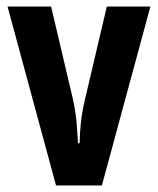

<svg xmlns="http://www.w3.org/2000/svg" viewBox="-20 -566 482 586"><path d="M151 0H291L439 -546H306L239 -261C226 -206 224 -166 223 -129H218C215 -177 214 -215 201 -270L136 -546H3Z"/></svg>

Font: Noto Sans Kannada ExtraCondensed
Style: Bold
Weight: 700
Width: 2
Designer: Jelle Bosma - Monotype Design Team
Foundry: Monotype Imaging Inc.
Version: Version 2.005